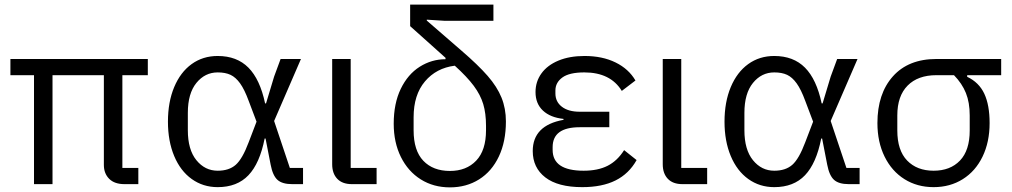

<svg xmlns="http://www.w3.org/2000/svg" viewBox="-20 -796 4375 830"><path d="M509 -70H578V0H518Q475 0 452 -23Q429 -46 429 -83V-471H207V0H127V-471H25V-541H619V-471H509Z M1243 0Q1200 0 1179.5 -18.5Q1159 -37 1150 -84L1128 -197H1124Q1103 -90 1054 -38.5Q1005 13 921 13Q858 13 809 -22Q760 -57 733 -121.5Q706 -186 706 -270Q706 -355 733 -419.5Q760 -484 808.5 -519Q857 -554 921 -554Q1004 -554 1054 -503.5Q1104 -453 1126 -349H1130L1165 -465L1193 -541H1281L1165 -273L1233 -70H1290V0ZM1055 -181 1089 -270 1055 -360Q1037 -409 1018 -435.5Q999 -462 976.5 -472.5Q954 -483 921 -483Q866 -483 829 -437.5Q792 -392 792 -308V-233Q792 -149 829 -103.5Q866 -58 921 -58Q970 -58 999 -83.5Q1028 -109 1055 -181Z M1501 0Q1460 0 1438 -23Q1416 -46 1416 -86V-541H1496V-70H1608V0Z M1903 -706 1825 -711V-707L1975 -577Q2047 -515 2088 -468Q2129 -421 2148 -374Q2167 -327 2167 -271Q2167 -184 2136.5 -119.5Q2106 -55 2051 -20.5Q1996 14 1925 14Q1854 14 1799 -20.5Q1744 -55 1713 -117.5Q1682 -180 1682 -261Q1682 -349 1712.5 -412Q1743 -475 1794.5 -507.5Q1846 -540 1906 -540V-546L1848 -598L1753 -683V-776H2113V-706ZM2081 -252Q2081 -306 2069 -346Q2057 -386 2028 -425Q1999 -464 1946 -512Q1866 -502 1817 -444Q1768 -386 1768 -289V-233Q1768 -145 1810 -101Q1852 -57 1925 -57Q1996 -57 2038.5 -101.5Q2081 -146 2081 -233Z M2732 -104Q2699 -45 2641 -16Q2583 13 2497 13Q2392 13 2337.5 -29Q2283 -71 2283 -143Q2283 -254 2416 -278V-282Q2359 -288 2327 -318Q2295 -348 2295 -398Q2295 -443 2320.5 -478.5Q2346 -514 2394 -534Q2442 -554 2507 -554Q2584 -554 2641 -526Q2698 -498 2727 -448L2668 -403Q2619 -483 2506 -483Q2441 -483 2411 -461Q2381 -439 2381 -405V-392Q2381 -356 2409 -334.5Q2437 -313 2486 -313H2614V-246H2486Q2369 -246 2369 -160V-148Q2369 -58 2503 -58Q2565 -58 2607 -79.5Q2649 -101 2678 -147Z M2930 0Q2889 0 2867 -23Q2845 -46 2845 -86V-541H2925V-70H3037V0Z M3649 0Q3606 0 3585.5 -18.5Q3565 -37 3556 -84L3534 -197H3530Q3509 -90 3460 -38.5Q3411 13 3327 13Q3264 13 3215 -22Q3166 -57 3139 -121.5Q3112 -186 3112 -270Q3112 -355 3139 -419.5Q3166 -484 3214.5 -519Q3263 -554 3327 -554Q3410 -554 3460 -503.5Q3510 -453 3532 -349H3536L3571 -465L3599 -541H3687L3571 -273L3639 -70H3696V0ZM3461 -181 3495 -270 3461 -360Q3443 -409 3424 -435.5Q3405 -462 3382.5 -472.5Q3360 -483 3327 -483Q3272 -483 3235 -437.5Q3198 -392 3198 -308V-233Q3198 -149 3235 -103.5Q3272 -58 3327 -58Q3376 -58 3405 -83.5Q3434 -109 3461 -181Z M4161 -464Q4212 -440 4235 -391Q4258 -342 4258 -264Q4258 -182 4227.5 -119Q4197 -56 4142 -21.5Q4087 13 4016 13Q3945 13 3890 -21.5Q3835 -56 3804 -119Q3773 -182 3773 -264Q3773 -391 3840 -466Q3907 -541 4028 -541H4308V-471H4161ZM4028 -471Q3948 -471 3903.5 -426Q3859 -381 3859 -297V-232Q3859 -146 3901.5 -102Q3944 -58 4016 -58Q4088 -58 4130 -102Q4172 -146 4172 -232V-297Q4172 -353 4155.5 -394Q4139 -435 4104 -471Z"/></svg>

Font: IBM Plex Sans SC
Style: Regular
Weight: 400
Designer: Mike Abbink; Paul van der Laan; Pieter van Rosmalen; Eunyou Noh; Wujin Sim; Chorong Kim; Dohee Lee; Yejin We; Jinhee Kim
Foundry: Sandoll Inc.
Version: Version 1.000